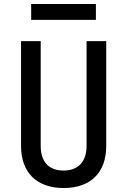

<svg xmlns="http://www.w3.org/2000/svg" viewBox="-20 -937 640 967"><path d="M463 -837V-917H137V-837ZM300 10C439 10 515 -70 515 -202V-730H416V-202C416 -125 376 -78 300 -78C223 -78 185 -125 185 -202V-730H86V-202C86 -71 162 10 300 10Z"/></svg>

Font: Tekne LDO Medium
Style: Regular
Weight: 500
Monospace: yes
Designer: Alessio Laiso, Mario Rullo, Paolo Rosset
Foundry: Alessio Laiso
Version: Version 1.000;hotconv 1.0.109;makeotfexe 2.5.65596